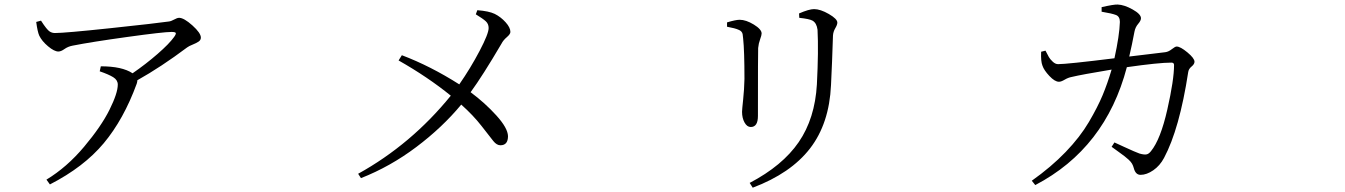

<svg xmlns="http://www.w3.org/2000/svg" viewBox="-20 -787 6040 862"><path d="M432.6 -489.3Q528.3 -489.3 575.2 -458Q634.8 -499 687.5 -544.9Q740.2 -590.8 761.7 -621.1Q771.5 -634.8 769 -639.2Q766.6 -643.6 750 -643.6Q713.9 -643.6 551.8 -621.1Q389.6 -598.6 305.7 -582Q285.2 -578.1 269.5 -566.9Q253.9 -555.7 242.2 -555.7Q223.6 -555.7 195.8 -579.1Q168 -602.5 156.2 -627Q148.4 -644.5 142.6 -688.5L164.1 -694.3Q190.4 -653.3 203.1 -645.5Q213.9 -638.7 226.6 -638.7Q270.5 -638.7 477.1 -660.6Q683.6 -682.6 737.3 -690.4Q748 -691.4 761.7 -699.2Q775.4 -707 784.2 -707Q805.7 -707 843.8 -672.9Q881.8 -638.7 881.8 -618.2Q881.8 -607.4 872.1 -600.6Q862.3 -593.8 845.2 -586.9Q828.1 -580.1 820.3 -574.2Q703.1 -486.3 596.7 -426.8Q596.7 -419.9 593.8 -411.1Q535.2 -251 445.8 -144Q356.4 -37.1 204.1 41L188.5 19.5Q280.3 -36.1 357.4 -127.9Q434.6 -219.7 471.7 -294.4Q508.8 -369.1 508.8 -407.2Q508.8 -427.7 488.3 -440.4Q467.8 -453.1 427.7 -466.8Z M2116.2 -722.7 2123 -741.2Q2174.8 -737.3 2201.2 -724.6Q2228.5 -710.9 2250 -687Q2271.5 -663.1 2271.5 -643.6Q2271.5 -633.8 2255.4 -620.1Q2239.3 -606.4 2231.4 -590.8Q2146.5 -446.3 2092.8 -373Q2157.2 -325.2 2208.5 -268.6Q2259.8 -211.9 2260.7 -175.8Q2260.7 -134.8 2226.6 -134.8Q2210 -134.8 2194.8 -153.8Q2179.7 -172.9 2142.1 -221.2Q2104.5 -269.5 2050.8 -317.4Q1965.8 -214.8 1849.1 -127Q1732.4 -39.1 1600.6 12.7L1587.9 -6.8Q1826.2 -138.7 2003.9 -357.4Q1900.4 -441.4 1769.5 -515.6L1784.2 -539.1Q1913.1 -490.2 2042 -408.2Q2092.8 -481.4 2133.3 -558.6Q2173.8 -635.7 2173.8 -661.1Q2173.8 -679.7 2161.1 -691.4Q2148.4 -703.1 2116.2 -722.7Z M3710.9 -405.3Q3703.1 -232.4 3616.7 -120.6Q3530.3 -8.8 3359.4 55.7L3345.7 34.2Q3493.2 -43 3565.9 -148.9Q3638.7 -254.9 3647.5 -408.2Q3655.3 -560.5 3650.4 -653.3Q3646.5 -683.6 3627.9 -694.3Q3614.3 -702.1 3568.4 -707L3567.4 -726.6Q3612.3 -746.1 3634.8 -746.1Q3663.1 -746.1 3701.2 -724.1Q3739.3 -702.1 3739.3 -685.5Q3739.3 -675.8 3730 -660.2Q3720.7 -644.5 3719.7 -627Q3715.8 -502.9 3710.9 -405.3ZM3295.9 -653.3Q3281.2 -660.2 3244.1 -667V-686.5Q3283.2 -698.2 3300.8 -698.2Q3329.1 -698.2 3364.3 -676.8Q3399.4 -655.3 3399.4 -636.7Q3399.4 -628.9 3392.6 -610.4Q3385.7 -591.8 3383.8 -571.3Q3382.8 -556.6 3382.8 -266.6Q3382.8 -216.8 3350.6 -216.8Q3334 -216.8 3322.8 -236.8Q3311.5 -256.8 3311.5 -285.2Q3311.5 -293.9 3316.4 -339.8Q3321.3 -385.7 3322.3 -432.6Q3322.3 -558.6 3316.4 -614.3Q3315.4 -627.9 3314 -634.3Q3312.5 -640.6 3308.1 -645.5Q3303.7 -650.4 3295.9 -653.3Z M4925.8 -734.4V-754.9Q4981.4 -767.6 4998 -766.6Q5027.3 -765.6 5064.9 -744.6Q5102.5 -723.6 5102.5 -705.1Q5102.5 -694.3 5089.8 -679.7Q5077.1 -665 5073.2 -644.5Q5062.5 -586.9 5049.8 -533.2Q5089.8 -538.1 5147.5 -544.9Q5205.1 -551.8 5211.9 -552.7Q5226.6 -554.7 5241.2 -566.4Q5255.9 -578.1 5262.7 -578.1Q5279.3 -578.1 5311 -551.8Q5342.8 -525.4 5342.8 -509.8Q5342.8 -499 5329.6 -488.3Q5316.4 -477.5 5314.5 -462.9Q5275.4 -208 5206.1 -78.1Q5187.5 -43 5157.7 -22.5Q5127.9 -2 5100.6 -2Q5078.1 -2 5070.3 -32.2Q5067.4 -43 5062.5 -51.8Q5057.6 -60.5 5046.9 -70.3Q5036.1 -80.1 5028.3 -85.9Q5020.5 -91.8 5001 -106Q4981.4 -120.1 4970.7 -127.9L4983.4 -147.5Q4998 -140.6 5024.9 -128.4Q5051.8 -116.2 5069.3 -108.4Q5086.9 -100.6 5095.7 -97.7Q5116.2 -91.8 5127 -93.8Q5137.7 -95.7 5147.5 -108.4Q5190.4 -161.1 5220.7 -294.9Q5251 -428.7 5251 -495.1Q5251 -505.9 5239.3 -505.9Q5182.6 -505.9 5039.1 -485.4Q4943.4 -121.1 4627.9 43.9L4612.3 24.4Q4699.2 -37.1 4764.2 -104.5Q4829.1 -171.9 4868.7 -239.3Q4908.2 -306.6 4930.2 -359.4Q4952.1 -412.1 4970.7 -474.6Q4835 -452.1 4791 -441.4Q4775.4 -438.5 4759.8 -429.2Q4744.1 -419.9 4734.4 -419.9Q4715.8 -419.9 4691.4 -445.8Q4667 -471.7 4660.2 -492.2Q4652.3 -511.7 4654.3 -554.7L4673.8 -559.6Q4683.6 -540 4689 -530.8Q4694.3 -521.5 4706.1 -510.3Q4717.8 -499 4730.5 -499Q4770.5 -499 4983.4 -525.4Q5005.9 -627.9 5007.8 -688.5Q5007.8 -712.9 4990.2 -719.7Q4972.7 -726.6 4925.8 -734.4Z"/></svg>

Font: Bpmf Zihi Serif Regular
Style: Regular
Weight: 400
Foundry: But Ko
Version: Version 1.320